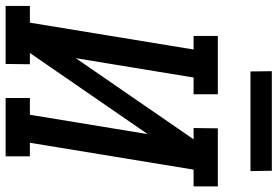

<svg xmlns="http://www.w3.org/2000/svg" viewBox="-176 -794 962 665"><g transform="rotate(90 304.5 -461.0)"><path d="M193 0H-8V-84H50L143 -651H96V-735H298V-651H240L173 -243L454 -651H415L416 -735H617V-651H559L466 -84H513V0H311V-84H369L436 -492L155 -84H194ZM219 -848 218 -922H563L564 -848Z"/></g></svg>

Font: Iosevka HT Medium Extended
Style: Italic
Weight: 500
Width: 7
Italic angle: -9°
Monospace: yes
Designer: Belleve Invis
Foundry: Belleve Invis
Version: Version 32.3.0; ttfautohint (v1.8.4)